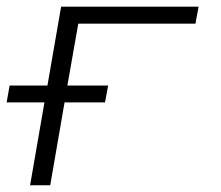

<svg xmlns="http://www.w3.org/2000/svg" viewBox="-47 -548 654 568"><path d="M263.7 -245.1H144L101.6 0H42L84.5 -245.1H-27.3L-18.6 -294.9H93.3L133.8 -528.3H540.5L531.2 -478H184.6L152.3 -294.9H272.9Z"/></svg>

Font: Roboto Mono Light
Style: Italic
Weight: 300
Designer: Google
Version: Version 2.000985; 2015; ttfautohint (v1.3)